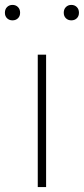

<svg xmlns="http://www.w3.org/2000/svg" viewBox="-56 -763 342 783"><path d="M98 0V-540H132V0ZM235 -680Q221.5 -680 212.8 -688.5Q204 -697 204 -711Q204 -725.5 212.8 -734.2Q221.5 -743 235 -743Q248.5 -743 257.2 -734.2Q266 -725.5 266 -711Q266 -697 257.2 -688.5Q248.5 -680 235 -680ZM-5 -680Q-18.5 -680 -27.2 -688.5Q-36 -697 -36 -711Q-36 -725.5 -27.2 -734.2Q-18.5 -743 -5 -743Q8.5 -743 17.2 -734.2Q26 -725.5 26 -711Q26 -697 17.2 -688.5Q8.5 -680 -5 -680Z"/></svg>

Font: Encode Sans Expanded Expanded Thin
Style: Regular
Weight: 100
Width: 7
Designer: Multiple Designers
Foundry: Impallari Type
Version: Version 3.000; ttfautohint (v1.8.3) -l 8 -r 50 -G 200 -x 14 